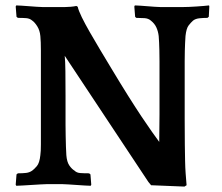

<svg xmlns="http://www.w3.org/2000/svg" viewBox="-20 -680 821 709"><path d="M753 -656 751 -618 746 -614Q731 -614 716.5 -612.5Q702 -611 693 -604Q685 -597 676.5 -586Q668 -575 665 -547Q664 -533 663.5 -521Q663 -509 662.5 -493Q662 -477 662 -454Q662 -431 662 -395V-239Q662 -183 662.5 -147Q663 -111 663.5 -85.5Q664 -60 665.5 -40Q667 -20 669 4L661 9L538 4L528 -8L219 -474Q221 -456 221.5 -416.5Q222 -377 222 -325V-251Q222 -239 222 -219.5Q222 -200 222.5 -179Q223 -158 223.5 -138.5Q224 -119 225 -107Q227 -82 236 -69Q245 -56 255 -50Q263 -42 276 -41Q289 -40 309 -40L314 -36L317 2L315 6Q307 6 292.5 5Q278 4 262.5 3Q247 2 232.5 1Q218 0 211 0H152Q145 0 129 1Q113 2 96 3Q79 4 63 5Q47 6 40 6L38 2L41 -36L46 -40Q64 -40 76.5 -41.5Q89 -43 99 -50Q106 -55 116 -66.5Q126 -78 129 -107Q130 -114 130.5 -123.5Q131 -133 131 -147Q131 -161 131 -181Q131 -201 131 -231V-394Q131 -429 131 -453Q131 -477 131 -494Q131 -511 130.5 -523Q130 -535 129 -547Q127 -568 117.5 -583Q108 -598 99 -604Q90 -612 76.5 -613Q63 -614 46 -614L41 -618L38 -656L40 -660Q47 -660 60.5 -659Q74 -658 88 -657Q102 -656 115.5 -655Q129 -654 136 -654H221Q229 -654 241 -655Q253 -656 262 -658L267 -655Q270 -641 282 -616.5Q294 -592 311.5 -561.5Q329 -531 349 -497.5Q369 -464 389 -431Q425 -371 453 -326.5Q481 -282 503 -249Q525 -216 541 -193.5Q557 -171 568 -156Q568 -182 568.5 -207Q569 -232 569 -258V-394Q569 -429 569 -453Q569 -477 568.5 -494Q568 -511 567.5 -523Q567 -535 566 -547Q564 -564 557.5 -578.5Q551 -593 537 -604Q528 -612 513.5 -613Q499 -614 483 -614L479 -618L476 -656L478 -660Q485 -660 498 -659Q511 -658 524.5 -657Q538 -656 551 -655Q564 -654 571 -654H658Q665 -654 678 -654.5Q691 -655 705 -656Q719 -657 732 -658Q745 -659 752 -660Z"/></svg>

Font: QuattrocentoBold
Style: Bold
Weight: 700
Designer: Pablo Impallari
Foundry: Pablo Impallari, Igino Marini, Branda Gallo
Version: Version 2.000